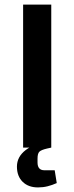

<svg xmlns="http://www.w3.org/2000/svg" viewBox="-20 -645 325 839"><path d="M81 -625H204V0H81ZM146 174Q104 174 79 149.5Q54 125 54 83Q54 40 92.5 10.5Q131 -19 194 -27L204 0L186 4Q160 10 152 18Q144 26 144 48V65Q144 82 151.5 90.5Q159 99 174 99H219L228 155Q208 164 188 169Q168 174 146 174Z"/></svg>

Font: Changa Medium
Style: Regular
Weight: 500
Designer: Eduardo Rodriguez Tunni
Foundry: Eduardo Rodriguez Tunni
Version: Version 3.003